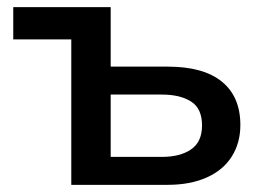

<svg xmlns="http://www.w3.org/2000/svg" viewBox="-20 -516 743 536"><path d="M179 0V-406H17V-496H289V-330H448Q548 -330 599.5 -288Q651 -246 651 -167Q651 -117 627 -79Q603 -41 557 -20.5Q511 0 448 0ZM289 -78H432Q483 -78 513.5 -99Q544 -120 544 -166Q544 -213 513.5 -232.5Q483 -252 432 -252H289Z"/></svg>

Font: Nunito Sans 8pt SemiBold
Style: Regular
Weight: 600
Version: Version 3.101;gftools[0.9.27]